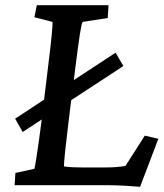

<svg xmlns="http://www.w3.org/2000/svg" viewBox="-20 -710 628 736"><path d="M517 6 587 -178 535 -190 461 -74C437 -70 414 -68 380 -68H299C268 -68 246 -69 225 -72C225 -89 232 -155 242 -237L253 -326L453 -457L423 -508L263 -403L269 -452C283 -563 291 -618 297 -626L393 -641L396 -690H121L112 -644L181 -626C183 -617 177 -555 164 -452L149 -328L38 -255L67 -204L140 -252L138 -237C125 -136 115 -74 112 -63L39 -47L36 0H399C431 0 482 3 517 6Z"/></svg>

Font: TPK Tissa Web Medium
Style: Italic
Weight: 500
Italic angle: -7°
Designer: Jacques Le Bailly, Suppakit Chalermlarp | Katatrad Co.,Ltd.
Foundry: Jacques Le Bailly, Cadson Demak Co.,Ltd.
Version: Version 5.000;Glyphs 3.1.2 (3151)